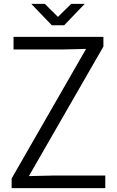

<svg xmlns="http://www.w3.org/2000/svg" viewBox="-20 -970 603 990"><path d="M141.1 -950.2H210.9L278.8 -882.8L347.2 -950.2H417L311 -839.8H247.1ZM40 -49.8 423.8 -717.8 297.9 -714.8H49.8V-779.8H513.2V-730L128.9 -62L254.9 -64.9H522.9V0H40Z"/></svg>

Font: Cooper Hewitt
Style: Book
Weight: 705
Designer: Village Type and Design LLC
Foundry: Cooper Hewitt Smithsonian Design Museum
Version: 1.000